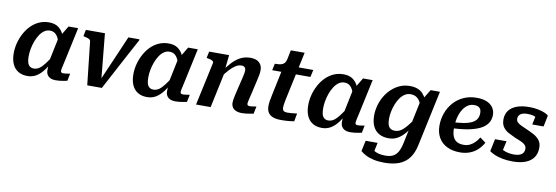

<svg xmlns="http://www.w3.org/2000/svg" viewBox="-64 -1176 5513 1903"><g transform="rotate(10 2693.0 -224.0)"><path d="M505 -352 461 -335Q454 -376 441 -406Q428 -436 407 -453Q386 -470 353 -470Q322 -470 296.5 -452Q271 -434 251 -403Q231 -372 217 -334Q203 -296 196 -256.5Q189 -217 189 -181Q189 -145 196 -121Q203 -97 219 -84.5Q235 -72 259 -72Q290 -72 315.5 -90Q341 -108 368 -143.5Q395 -179 428 -231L446 -198Q411 -133 376 -85.5Q341 -38 301 -13Q261 12 210 12Q154 12 115.5 -12Q77 -36 57.5 -80.5Q38 -125 38 -187Q38 -240 51.5 -291.5Q65 -343 90 -389.5Q115 -436 150.5 -472Q186 -508 231.5 -528.5Q277 -549 331 -549Q388 -549 424 -523.5Q460 -498 479.5 -454Q499 -410 505 -352ZM624 -542 554 -216Q547 -181 541 -157Q535 -133 532.5 -119Q530 -105 530 -98Q530 -87 536 -81.5Q542 -76 555 -76Q574 -76 592.5 -79.5Q611 -83 624 -84L609 -10Q594 -7 575.5 -3.5Q557 0 536.5 2.5Q516 5 493 5Q463 5 441 -5Q419 -15 407.5 -34.5Q396 -54 396 -82Q396 -91 397 -109Q398 -127 401 -151L392 -142L449 -416L457 -425L527 -542Z M894 -539H702L689 -473L700 -471Q719 -467 732.5 -462.5Q746 -458 754 -451.5Q762 -445 763 -435L811 0H958Q993 -66 1028.5 -132.5Q1064 -199 1099 -265Q1134 -331 1169.5 -397Q1205 -463 1241 -529V-539H1130Q1105 -480 1079 -420.5Q1053 -361 1027.5 -301.5Q1002 -242 976 -182.5Q950 -123 924 -63L942 -46Z M1709 -352 1665 -335Q1658 -376 1645 -406Q1632 -436 1611 -453Q1590 -470 1557 -470Q1526 -470 1500.5 -452Q1475 -434 1455 -403Q1435 -372 1421 -334Q1407 -296 1400 -256.5Q1393 -217 1393 -181Q1393 -145 1400 -121Q1407 -97 1423 -84.5Q1439 -72 1463 -72Q1494 -72 1519.5 -90Q1545 -108 1572 -143.5Q1599 -179 1632 -231L1650 -198Q1615 -133 1580 -85.5Q1545 -38 1505 -13Q1465 12 1414 12Q1358 12 1319.5 -12Q1281 -36 1261.5 -80.5Q1242 -125 1242 -187Q1242 -240 1255.5 -291.5Q1269 -343 1294 -389.5Q1319 -436 1354.5 -472Q1390 -508 1435.5 -528.5Q1481 -549 1535 -549Q1592 -549 1628 -523.5Q1664 -498 1683.5 -454Q1703 -410 1709 -352ZM1828 -542 1758 -216Q1751 -181 1745 -157Q1739 -133 1736.5 -119Q1734 -105 1734 -98Q1734 -87 1740 -81.5Q1746 -76 1759 -76Q1778 -76 1796.5 -79.5Q1815 -83 1828 -84L1813 -10Q1798 -7 1779.5 -3.5Q1761 0 1740.5 2.5Q1720 5 1697 5Q1667 5 1645 -5Q1623 -15 1611.5 -34.5Q1600 -54 1600 -82Q1600 -91 1601 -109Q1602 -127 1605 -151L1596 -142L1653 -416L1661 -425L1731 -542Z M1906 0H2053L2135 -386L2128 -390L2144 -539H1943L1929 -473L1940 -471Q1960 -468 1974 -463Q1988 -458 1995 -451Q2002 -444 2000 -435ZM2432 -216 2462 -348Q2469 -377 2473 -401.5Q2477 -426 2477 -447Q2477 -494 2446.5 -522Q2416 -550 2357 -550Q2301 -550 2255.5 -525.5Q2210 -501 2170 -456.5Q2130 -412 2091 -354L2099 -307Q2134 -355 2165 -389Q2196 -423 2225 -441Q2254 -459 2282 -459Q2306 -459 2316.5 -447Q2327 -435 2327 -416Q2327 -403 2324 -388Q2321 -373 2316 -349L2286 -225Q2276 -182 2270 -155.5Q2264 -129 2261.5 -112.5Q2259 -96 2259 -82Q2259 -54 2272 -34.5Q2285 -15 2309 -5Q2333 5 2364 5Q2387 5 2408.5 2.5Q2430 0 2449 -3.5Q2468 -7 2484 -10L2499 -84Q2491 -83 2480 -81.5Q2469 -80 2456.5 -78Q2444 -76 2432 -76Q2419 -76 2412.5 -81.5Q2406 -87 2406 -98Q2406 -105 2409 -119Q2412 -133 2417.5 -156.5Q2423 -180 2432 -216Z M2760 5Q2713 5 2680.5 -7Q2648 -19 2631.5 -44.5Q2615 -70 2615 -111Q2615 -134 2620 -164.5Q2625 -195 2632 -226L2694 -522L2760 -539H2991L2975 -466H2590L2605 -534H2614Q2643 -534 2663.5 -538.5Q2684 -543 2698 -556.5Q2712 -570 2718 -595L2738 -692H2877L2773 -206Q2770 -190 2767 -174Q2764 -158 2762.5 -145Q2761 -132 2761 -122Q2761 -97 2773.5 -87.5Q2786 -78 2810 -78Q2826 -78 2845 -79.5Q2864 -81 2881 -83Q2898 -85 2908 -86L2893 -5Q2870 -1 2836.5 2Q2803 5 2760 5Z M3469 -352 3425 -335Q3418 -376 3405 -406Q3392 -436 3371 -453Q3350 -470 3317 -470Q3286 -470 3260.5 -452Q3235 -434 3215 -403Q3195 -372 3181 -334Q3167 -296 3160 -256.5Q3153 -217 3153 -181Q3153 -145 3160 -121Q3167 -97 3183 -84.5Q3199 -72 3223 -72Q3254 -72 3279.5 -90Q3305 -108 3332 -143.5Q3359 -179 3392 -231L3410 -198Q3375 -133 3340 -85.5Q3305 -38 3265 -13Q3225 12 3174 12Q3118 12 3079.5 -12Q3041 -36 3021.5 -80.5Q3002 -125 3002 -187Q3002 -240 3015.5 -291.5Q3029 -343 3054 -389.5Q3079 -436 3114.5 -472Q3150 -508 3195.5 -528.5Q3241 -549 3295 -549Q3352 -549 3388 -523.5Q3424 -498 3443.5 -454Q3463 -410 3469 -352ZM3588 -542 3518 -216Q3511 -181 3505 -157Q3499 -133 3496.5 -119Q3494 -105 3494 -98Q3494 -87 3500 -81.5Q3506 -76 3519 -76Q3538 -76 3556.5 -79.5Q3575 -83 3588 -84L3573 -10Q3558 -7 3539.5 -3.5Q3521 0 3500.5 2.5Q3480 5 3457 5Q3427 5 3405 -5Q3383 -15 3371.5 -34.5Q3360 -54 3360 -82Q3360 -91 3361 -109Q3362 -127 3365 -151L3356 -142L3413 -416L3421 -425L3491 -542Z M3998 19 4091 -424 4099 -426 4171 -544H4265L4146 13Q4130 92 4092 143.5Q4054 195 3992.5 219.5Q3931 244 3842 244Q3782 244 3734 233Q3686 222 3653 204.5Q3620 187 3601 169L3624 62H3744L3718 188Q3705 186 3697 176.5Q3689 167 3685.5 154Q3682 141 3682.5 129.5Q3683 118 3688 111Q3700 127 3719.5 141.5Q3739 156 3769 164.5Q3799 173 3841 173Q3888 173 3918 157.5Q3948 142 3967 108.5Q3986 75 3998 19ZM4150 -373 4105 -343Q4097 -381 4082 -409.5Q4067 -438 4043 -454Q4019 -470 3983 -470Q3951 -470 3924.5 -452.5Q3898 -435 3877.5 -405.5Q3857 -376 3843 -339.5Q3829 -303 3821.5 -265Q3814 -227 3814 -192Q3814 -157 3821.5 -133.5Q3829 -110 3846.5 -98Q3864 -86 3891 -86Q3924 -86 3951.5 -104Q3979 -122 4008.5 -157.5Q4038 -193 4073 -245L4090 -211Q4053 -147 4016.5 -100Q3980 -53 3938 -27.5Q3896 -2 3843 -2Q3785 -2 3744.5 -25.5Q3704 -49 3683.5 -93.5Q3663 -138 3663 -199Q3663 -249 3676.5 -299.5Q3690 -350 3716 -394.5Q3742 -439 3779.5 -474Q3817 -509 3863 -529Q3909 -549 3964 -549Q4008 -549 4041 -536Q4074 -523 4096 -498.5Q4118 -474 4131 -442Q4144 -410 4150 -373Z M4563 13Q4487 13 4432 -14.5Q4377 -42 4347.5 -93Q4318 -144 4318 -214Q4318 -280 4340 -340.5Q4362 -401 4403.5 -448Q4445 -495 4504 -522Q4563 -549 4635 -549Q4698 -549 4739.5 -530.5Q4781 -512 4801.5 -480Q4822 -448 4822 -408Q4822 -359 4796 -322Q4770 -285 4718.5 -261Q4667 -237 4591.5 -224Q4516 -211 4416 -209L4421 -269Q4496 -271 4548.5 -280Q4601 -289 4633.5 -305.5Q4666 -322 4680.5 -347Q4695 -372 4695 -406Q4695 -428 4687.5 -443Q4680 -458 4664 -466Q4648 -474 4623 -474Q4587 -474 4557.5 -454Q4528 -434 4507 -398Q4486 -362 4475 -315Q4464 -268 4464 -213Q4464 -162 4478 -129.5Q4492 -97 4519 -82Q4546 -67 4586 -67Q4622 -67 4650 -81Q4678 -95 4700 -118Q4722 -141 4738 -168L4796 -125Q4773 -83 4739.5 -52Q4706 -21 4661.5 -4Q4617 13 4563 13Z M5094 11Q5038 11 4991.5 2Q4945 -7 4911.5 -21.5Q4878 -36 4858 -51L4884 -176H5000L4970 -42Q4952 -50 4944.5 -61Q4937 -72 4938 -85Q4939 -98 4946 -109Q4958 -96 4980 -84.5Q5002 -73 5031.5 -66Q5061 -59 5095 -59Q5126 -59 5149 -67Q5172 -75 5184.5 -92Q5197 -109 5197 -134Q5197 -153 5187 -166Q5177 -179 5160 -189Q5143 -199 5121.5 -207.5Q5100 -216 5078 -225Q5042 -241 5008.5 -259Q4975 -277 4953.5 -306.5Q4932 -336 4932 -383Q4932 -435 4958.5 -472Q4985 -509 5037 -529Q5089 -549 5165 -549Q5212 -549 5251.5 -541Q5291 -533 5319 -521.5Q5347 -510 5359 -497L5336 -384H5222L5244 -489Q5256 -489 5265.5 -480.5Q5275 -472 5279 -459.5Q5283 -447 5278 -435Q5267 -448 5250.5 -458Q5234 -468 5211.5 -473.5Q5189 -479 5159 -479Q5110 -479 5087.5 -461.5Q5065 -444 5065 -414Q5065 -392 5080.5 -377.5Q5096 -363 5122.5 -351Q5149 -339 5179 -326Q5216 -310 5251 -291Q5286 -272 5308.5 -243Q5331 -214 5331 -168Q5331 -109 5302.5 -69Q5274 -29 5221 -9Q5168 11 5094 11Z"/></g></svg>

Font: Roboto Serif SemiBold
Style: Italic
Weight: 600
Italic angle: -10°
Version: Version 1.007